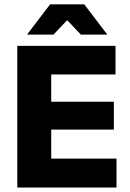

<svg xmlns="http://www.w3.org/2000/svg" viewBox="-20 -846 586 866"><path d="M211 0H58V-639H211ZM505.5 0H103.5V-130.5H505.5ZM493.5 -261.5H147.5V-387H493.5ZM501 -510H103V-639H501ZM103.5 -692 206 -826.5H360L462.5 -692V-690H344.5L285 -753H281L221.5 -690H103.5Z"/></svg>

Font: Anek Kannada Medium
Style: Bold
Weight: 700
Version: Version 1.003